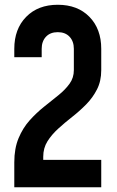

<svg xmlns="http://www.w3.org/2000/svg" viewBox="-20 -786 490 806"><path d="M40 0V-104.5Q40 -163 58 -206Q76 -249 104.5 -280.8Q133 -312.5 165 -338Q197 -363.5 225.5 -386.5Q254 -409.5 272 -434.5Q290 -459.5 290 -491.5V-581Q290 -612.5 272 -631.8Q254 -651 222.5 -651Q191 -651 173 -631.8Q155 -612.5 155 -581V-546H40V-581Q40 -664.5 89.8 -715.2Q139.5 -766 222.5 -766Q306 -766 355.5 -715.2Q405 -664.5 405 -581V-491.5Q405 -445.5 387.2 -410.8Q369.5 -376 342 -348Q314.5 -320 283.2 -295.5Q252 -271 224.5 -246Q197 -221 179.2 -192.8Q161.5 -164.5 161.5 -128V-63L109.5 -115H405V0Z"/></svg>

Font: Mohave Light SemiBold
Style: Regular
Weight: 600
Version: Version 2.003